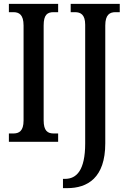

<svg xmlns="http://www.w3.org/2000/svg" viewBox="-20 -734 661 994"><path d="M26 0H281V-43H258C227 -43 206 -56 206 -111V-602C206 -659 226 -671 258 -671H281V-714H26V-671H49C78 -671 102 -659 102 -602V-110C102 -55 78 -43 49 -43H26ZM306 240H328C433 240 525 187 525 8V-602C525 -659 549 -671 578 -671H600V-714H346V-671H368C397 -671 421 -659 421 -606V9C421 148 376 192 317 192H306Z"/></svg>

Font: Noto Serif Sinhala ExtraCondensed Medium
Style: Regular
Weight: 500
Width: 2
Designer: Jelle Bosma - Monotype Design Team
Foundry: Monotype Imaging Inc.
Version: Version 2.007